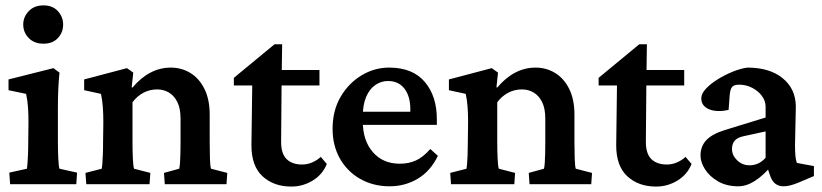

<svg xmlns="http://www.w3.org/2000/svg" viewBox="-20 -685 3058 714"><path d="M17.6 0 14.6 -43 80.1 -57.6Q81.1 -61.5 82 -74.2Q83 -86.9 84 -107.9Q85 -128.9 85 -157.2L85.9 -231.4Q85.9 -261.7 84 -287.6Q82 -313.5 77.1 -335.9L11.7 -349.6V-389.6L178.7 -431.6L201.2 -415Q198.2 -384.8 196.8 -354Q195.3 -323.2 195.3 -283.2V-160.2Q195.3 -124 196.8 -94.7Q198.2 -65.4 201.2 -57.6L266.6 -43L263.7 0ZM141.6 -522.5Q107.4 -522.5 86.9 -543.5Q66.4 -564.5 66.4 -593.8Q66.4 -622.1 86.9 -643.6Q107.4 -665 141.6 -665Q175.8 -665 195.3 -643.6Q214.8 -622.1 214.8 -593.8Q214.8 -564.5 195.3 -543.5Q175.8 -522.5 141.6 -522.5Z M300.8 0 297.9 -42 358.4 -57.6Q359.4 -61.5 360.4 -73.7Q361.3 -85.9 362.3 -106.9Q363.3 -127.9 363.3 -157.2L364.3 -231.4Q364.3 -262.7 362.3 -288.1Q360.4 -313.5 355.5 -335.9L293 -349.6V-389.6L452.1 -431.6L475.6 -415L469.7 -360.4L472.7 -359.4Q503.9 -396.5 539.6 -415Q575.2 -433.6 615.2 -433.6Q655.3 -433.6 688 -413.6Q720.7 -393.6 740.2 -354.5Q759.8 -315.4 759.8 -258.8V-157.2Q759.8 -124 760.7 -95.2Q761.7 -66.4 764.6 -57.6L825.2 -42L822.3 0H592.8L589.8 -42L646.5 -57.6Q648.4 -65.4 649.4 -80.1Q650.4 -94.7 650.9 -114.3Q651.4 -133.8 651.4 -154.3V-244.1Q651.4 -282.2 639.2 -306.2Q627 -330.1 607.4 -341.3Q587.9 -352.5 564.5 -352.5Q537.1 -352.5 513.7 -340.3Q490.2 -328.1 472.7 -304.7V-160.2Q472.7 -123 474.1 -94.2Q475.6 -65.4 478.5 -57.6L539.1 -42L536.1 0Z M1195.3 -75.2Q1179.7 -36.1 1143.1 -13.7Q1106.4 8.8 1063.5 8.8Q998 8.8 956.5 -29.3Q915 -67.4 915 -144.5L918 -367.2H849.6V-395.5L1001 -520.5H1029.3L1027.3 -391.6L1025.4 -157.2Q1025.4 -113.3 1045.9 -93.3Q1066.4 -73.2 1103.5 -73.2Q1123 -73.2 1141.1 -81.1Q1159.2 -88.9 1172.9 -101.6ZM976.6 -367.2V-424.8H1168V-367.2Z M1428.7 7.8Q1368.2 7.8 1319.8 -19.5Q1271.5 -46.9 1244.1 -95.2Q1216.8 -143.6 1216.8 -206.1Q1216.8 -274.4 1247.1 -325.7Q1277.3 -377 1326.2 -405.8Q1375 -434.6 1430.7 -433.6Q1515.6 -432.6 1560.1 -379.9Q1604.5 -327.1 1604.5 -242.2V-220.7H1315.4V-269.5H1519.5L1505.9 -249V-278.3Q1505.9 -327.1 1483.9 -355.5Q1461.9 -383.8 1422.9 -383.8Q1397.5 -383.8 1376 -369.1Q1354.5 -354.5 1341.8 -325.2Q1329.1 -295.9 1329.1 -252V-234.4Q1329.1 -162.1 1366.7 -119.1Q1404.3 -76.2 1466.8 -76.2Q1500 -76.2 1526.9 -88.4Q1553.7 -100.6 1580.1 -130.9L1608.4 -105.5Q1581.1 -48.8 1533.7 -20.5Q1486.3 7.8 1428.7 7.8Z M1657.2 0 1654.3 -42 1714.8 -57.6Q1715.8 -61.5 1716.8 -73.7Q1717.8 -85.9 1718.8 -106.9Q1719.7 -127.9 1719.7 -157.2L1720.7 -231.4Q1720.7 -262.7 1718.8 -288.1Q1716.8 -313.5 1711.9 -335.9L1649.4 -349.6V-389.6L1808.6 -431.6L1832 -415L1826.2 -360.4L1829.1 -359.4Q1860.4 -396.5 1896 -415Q1931.6 -433.6 1971.7 -433.6Q2011.7 -433.6 2044.4 -413.6Q2077.1 -393.6 2096.7 -354.5Q2116.2 -315.4 2116.2 -258.8V-157.2Q2116.2 -124 2117.2 -95.2Q2118.2 -66.4 2121.1 -57.6L2181.6 -42L2178.7 0H1949.2L1946.3 -42L2002.9 -57.6Q2004.9 -65.4 2005.9 -80.1Q2006.8 -94.7 2007.3 -114.3Q2007.8 -133.8 2007.8 -154.3V-244.1Q2007.8 -282.2 1995.6 -306.2Q1983.4 -330.1 1963.9 -341.3Q1944.3 -352.5 1920.9 -352.5Q1893.6 -352.5 1870.1 -340.3Q1846.7 -328.1 1829.1 -304.7V-160.2Q1829.1 -123 1830.6 -94.2Q1832 -65.4 1835 -57.6L1895.5 -42L1892.6 0Z M2551.8 -75.2Q2536.1 -36.1 2499.5 -13.7Q2462.9 8.8 2419.9 8.8Q2354.5 8.8 2313 -29.3Q2271.5 -67.4 2271.5 -144.5L2274.4 -367.2H2206.1V-395.5L2357.4 -520.5H2385.7L2383.8 -391.6L2381.8 -157.2Q2381.8 -113.3 2402.3 -93.3Q2422.9 -73.2 2460 -73.2Q2479.5 -73.2 2497.6 -81.1Q2515.6 -88.9 2529.3 -101.6ZM2333 -367.2V-424.8H2524.4V-367.2Z M2725.6 7.8Q2681.6 7.8 2649.9 -10.7Q2618.2 -29.3 2601.6 -55.7Q2585 -82 2585 -106.4Q2585 -140.6 2606.4 -163.6Q2627.9 -186.5 2674.8 -201.2L2827.1 -248V-288.1Q2827.1 -309.6 2813.5 -328.1Q2799.8 -346.7 2777.3 -358.4Q2754.9 -370.1 2728.5 -370.1Q2710 -370.1 2702.6 -361.8Q2695.3 -353.5 2693.4 -329.1L2689.5 -276.4Q2645.5 -266.6 2616.7 -278.8Q2587.9 -291 2587.9 -319.3Q2587.9 -336.9 2605.5 -355.5Q2623 -374 2649.9 -390.6Q2676.8 -407.2 2706.1 -418.9Q2735.4 -430.7 2759.8 -433.6Q2841.8 -433.6 2890.1 -394.5Q2938.5 -355.5 2939.5 -290L2936.5 -145.5Q2936.5 -121.1 2938 -105Q2939.5 -88.9 2943.4 -79.1L3006.8 -67.4V-30.3L2949.2 -5.9Q2932.6 1 2918.9 4.4Q2905.3 7.8 2893.6 7.8Q2858.4 7.8 2844.7 -29.3L2830.1 -72.3L2848.6 -68.4Q2818.4 -32.2 2787.1 -12.2Q2755.9 7.8 2725.6 7.8ZM2767.6 -70.3Q2784.2 -70.3 2799.3 -77.1Q2814.5 -84 2827.1 -98.6V-196.3L2746.1 -178.7Q2722.7 -173.8 2712.4 -162.1Q2702.1 -150.4 2702.1 -130.9Q2702.1 -107.4 2721.2 -88.9Q2740.2 -70.3 2767.6 -70.3Z"/></svg>

Font: Crimson Pro SemiBold
Style: Regular
Weight: 600
Designer: Jacques Le Bailly
Foundry: Baron von Fonthausen
Version: Version 1.003